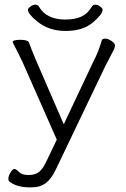

<svg xmlns="http://www.w3.org/2000/svg" viewBox="-20 -646 540 825"><path d="M375 -618Q380 -626 390 -626Q400 -626 410.5 -618Q421 -610 421 -604Q421 -585 378.5 -549Q336 -513 262.5 -513Q189 -513 140 -554Q100 -586 100 -604Q100 -610 111 -618Q122 -626 132 -626Q142 -626 147 -618Q179 -562 261 -562Q300 -562 328 -574Q356 -586 375 -618ZM34 -465Q35 -475 68 -475Q101 -475 105 -462Q113 -439 133 -391L254 -112L381 -381Q402 -420 418 -474Q420 -480 432 -480Q444 -480 459 -470Q474 -460 474 -451Q474 -442 469 -432Q464 -422 453 -401.5Q442 -381 433 -363L221 80Q202 121 177.5 140Q153 159 116 159H106Q51 159 19 133Q16 130 16 120.5Q16 111 25 95.5Q34 80 41.5 80Q49 80 61.5 93Q74 106 102.5 106Q131 106 147.5 93Q164 80 179 48L224 -46L77 -379Q54 -427 45 -443.5Q36 -460 34 -465Z"/></svg>

Font: ToneOZ-Pinyin-WenKai-Light
Style: Light
Weight: 300
Designer: Fontworks Inc.
Foundry: ToneOZ
Version: Version 0.240331